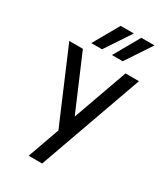

<svg xmlns="http://www.w3.org/2000/svg" viewBox="-232 -850 1025 1174"><g transform="rotate(30 280.5 -262.5)"><path d="M295 -126 131 -510H35L251 -3L171 222H266L527 -510H432ZM158 -566H234L354 -747H261ZM304 -566H380L500 -747H407Z"/></g></svg>

Font: LXGW Marker Gothic
Style: Regular
Weight: 400
Version: Version 1.001